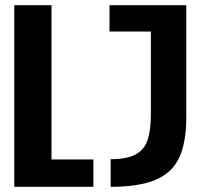

<svg xmlns="http://www.w3.org/2000/svg" viewBox="-20 -720 765 740"><path d="M35 0V-700H178.5V-105.5H340V0ZM406.5 0V-106.5Q469 -106.5 502.8 -124.8Q536.5 -143 549 -181Q561.5 -219 561.5 -278.5V-598.5H402V-700H698V-267.5Q698 -171.5 670.8 -112.8Q643.5 -54 579.8 -27Q516 0 406.5 0Z"/></svg>

Font: Trispace SemiCondensed SemiBold
Style: Regular
Weight: 600
Width: 4
Designer: Tyler Finck
Foundry: Etcetera Type Company
Version: Version 1.210; ttfautohint (v1.8.3)